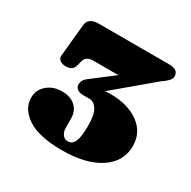

<svg xmlns="http://www.w3.org/2000/svg" viewBox="-98 -794 565 569"><g transform="rotate(30 185.0 -510.0)"><path d="M355.5 -436Q355.5 -383 308.2 -351.8Q261 -320.5 179 -320.5Q100.5 -320.5 61.5 -346.2Q22.5 -372 22.5 -410.5Q22.5 -437 42.8 -454.5Q63 -472 92.5 -472Q123 -472 139.5 -456.2Q156 -440.5 156 -415.5V-384.5Q156 -371.5 162.5 -361.8Q169 -352 181 -352Q196 -352 203.2 -368Q210.5 -384 210.5 -422Q210.5 -460.5 199.8 -477Q189 -493.5 174 -493.5H152Q140.5 -493.5 132.5 -498.8Q124.5 -504 124.5 -515Q124.5 -530.5 141 -542L213 -597H128Q103 -597 98 -579L93 -560.5Q88 -541.5 65 -541.5Q52.5 -541.5 44.5 -547.2Q36.5 -553 38 -565L48.5 -673Q51 -700 87 -700H327.5Q359.5 -700 359.5 -676Q359.5 -663 330.5 -643.5L202.5 -536Q211.5 -537 221.5 -537Q280 -537 317.8 -510Q355.5 -483 355.5 -436Z"/></g></svg>

Font: Fraunces 9pt S000 Black
Style: Regular
Weight: 900
Version: Version 1.000; ttfautohint (v1.8.3)